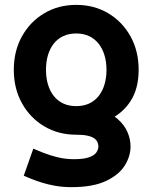

<svg xmlns="http://www.w3.org/2000/svg" viewBox="-20 -540 625 787"><path d="M548.3 -253.9Q548.3 -331.1 514.9 -391.1Q481.4 -451.2 423.7 -485.6Q366 -520 292.5 -520Q219.2 -520 161.4 -485.6Q103.5 -451.2 70.1 -391.1Q36.6 -331.1 36.6 -253.9Q36.6 -176.8 70.1 -116.7Q103.5 -56.6 161.4 -22.2Q219.2 12.2 292.5 12.2V-105Q262.5 -105 239.3 -115.8Q216.1 -126.7 200.3 -146.7Q184.6 -166.7 176.5 -194.1Q168.5 -221.4 168.5 -253.9Q168.5 -286.6 176.5 -313.8Q184.6 -341.1 200.3 -361.1Q216.1 -381.1 239.3 -392Q262.5 -402.8 292.5 -402.8Q322.5 -402.8 345.7 -391.7Q368.9 -380.6 384.6 -360.4Q400.4 -340.1 408.4 -313.1Q416.5 -286.1 416.5 -253.9Q416.5 -221.4 408.4 -194.1Q400.4 -166.7 384.6 -146.7Q368.9 -126.7 345.7 -115.8Q322.5 -105 292.5 -105V-22Q366 -22 423.7 -47.9Q481.4 -73.7 514.9 -125.2Q548.3 -176.8 548.3 -253.9ZM273.2 227.1Q360.6 227.1 413.8 202.1Q467 177.2 491.1 138.9Q515.1 100.6 515.1 60.3Q515.1 30 502.2 0.7Q489.3 -28.6 462 -52.5Q434.8 -76.4 392.8 -90.7Q350.8 -105 292.5 -105V12.2Q320.6 12.2 338.4 16.1Q356.2 20 366 27Q375.7 33.9 379.5 42.5Q383.3 51 383.3 60.3Q383.3 72.5 375.2 84.6Q367.2 96.7 345.5 104.6Q323.7 112.5 282.7 112.5Q247.6 112.5 215.3 104.5Q183.1 96.4 157.6 86.2Q132.1 75.9 116.5 69.3L77.4 180.4Q88.6 185.1 107.3 192.7Q126 200.4 151.1 208.4Q176.3 216.3 207 221.7Q237.8 227.1 273.2 227.1Z"/></svg>

Font: Giphurs
Style: Regular
Weight: 400
Version: Version 2.010